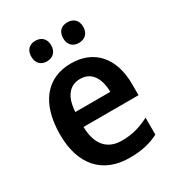

<svg xmlns="http://www.w3.org/2000/svg" viewBox="-180 -851 889 970"><g transform="rotate(-30 265.0 -365.5)"><path d="M116 -681C116 -641 141 -621 173 -621C206 -621 232 -641 232 -681C232 -722 206 -741 173 -741C141 -741 116 -722 116 -681ZM302 -681C302 -641 327 -621 360 -621C393 -621 419 -641 419 -681C419 -722 393 -741 360 -741C327 -741 302 -722 302 -681ZM272 -552C132 -552 45 -452 45 -267C45 -89 138 10 292 10C362 10 412 -2 462 -27V-126C408 -98 361 -85 301 -85C216 -85 169 -140 167 -242H488V-307C488 -458 408 -552 272 -552ZM273 -461C340 -461 372 -406 373 -328H169C174 -418 213 -461 273 -461Z"/></g></svg>

Font: Noto Sans Devanagari UI SemiCondensed SemiBold
Style: Regular
Weight: 600
Width: 4
Designer: Jelle Bosma - Monotype Design Team
Foundry: Monotype Imaging Inc.
Version: Version 2.004